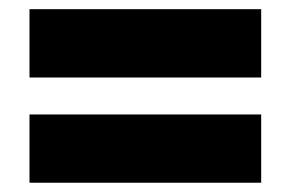

<svg xmlns="http://www.w3.org/2000/svg" viewBox="-20 -538 630 416"><path d="M545.9 -370.1H43.9V-518.1H545.9ZM545.9 -142.1H43.9V-290H545.9Z"/></svg>

Font: Sora ExtraBold
Style: Regular
Weight: 800
Designer: Jonathan Barnbrook, Julián Moncada
Foundry: Barnbrook Fonts
Version: Version 2.000